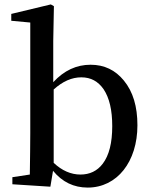

<svg xmlns="http://www.w3.org/2000/svg" viewBox="-20 -834 689 869"><path d="M377 15C510 15 602 -102 602 -267C602 -352 582 -419 541 -469C502 -517 452 -541 390 -541C326 -541 270 -515 221 -462V-649L224 -806L210 -814L31 -771V-740L117 -732V-232C117 -181 116 -119 115 -44L36 -32V0L208 11L220 -61C262 -10 314 15 377 15ZM344 -44C301 -44 260 -62 223 -97V-429C264 -466 305 -484 348 -484C391 -484 424 -466 449 -430C475 -391 488 -336 488 -263C488 -188 474 -131 445 -93C420 -60 386 -44 344 -44Z"/></svg>

Font: AllPunType SemiBold
Style: Regular
Weight: 600
Version: 1.0